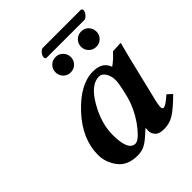

<svg xmlns="http://www.w3.org/2000/svg" viewBox="-199 -824 955 955"><g transform="rotate(-45 278.5 -346.5)"><path d="M373 -194.8Q386.2 -231 395 -273.4Q403.8 -315.9 403.8 -331.1Q403.8 -360.8 390.9 -382.8Q377.9 -404.8 356.9 -404.8Q299.8 -404.8 250 -318.8Q200.2 -232.9 200.2 -150.9Q200.2 -40 250 -40Q272 -40 310.5 -87.4Q349.1 -134.8 373 -194.8ZM339.8 -39.1Q339.8 -52.2 340.8 -58.1L338.9 -59.1Q293.9 -16.1 270 -3.2Q246.1 9.8 215.8 9.8Q145 9.8 111.6 -35.2Q78.1 -80.1 78.1 -131.8Q78.1 -244.6 171.1 -344.2Q264.2 -443.8 354 -443.8Q420.9 -443.8 438 -392.1Q467.8 -413.1 495.1 -443.8L549.8 -446.8Q551.8 -446.8 551.8 -443.8Q529.3 -359.9 520.5 -320.8L473.1 -125Q466.3 -96.2 465.8 -83Q465.8 -66.9 475.1 -66.9Q490.2 -66.9 532.2 -105L557.1 -82Q502 -27.8 470.9 -9Q439.9 9.8 401.9 9.8Q367.7 9.8 353.8 -5.6Q339.8 -21 339.8 -39.1ZM234.6 -533.9Q219.2 -549.8 219.2 -572Q219.2 -594.2 234.6 -610.1Q250 -626 272.9 -626Q295.9 -626 311.5 -610.1Q327.1 -594.2 327.1 -572Q327.1 -549.8 311.5 -533.9Q295.9 -518.1 272.9 -518.1Q250 -518.1 234.6 -533.9ZM414.6 -533.9Q398.9 -549.8 398.9 -572Q398.9 -594.2 414.6 -610.1Q430.2 -626 453.1 -626Q476.1 -626 491.5 -610.1Q506.8 -594.2 506.8 -572Q506.8 -549.8 491.5 -533.9Q476.1 -518.1 453.1 -518.1Q430.2 -518.1 414.6 -533.9ZM504.9 -654.8H240.2Q230.5 -654.8 230 -667Q230 -669.9 231 -671.9Q232.9 -681.6 242.4 -692.4Q252 -703.1 261.2 -703.1H524.9Q537.1 -703.1 537.1 -690.9Q537.1 -689 536.1 -687Q534.2 -677.2 523.9 -666Q513.7 -654.8 504.9 -654.8Z"/></g></svg>

Font: Linux Libertine O
Style: Semibold Italic
Weight: 600
Italic angle: -11.5°
Designer: Philipp H. Poll
Foundry: Philipp H. Poll
Version: Version 5.1.2